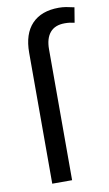

<svg xmlns="http://www.w3.org/2000/svg" viewBox="-88 -816 489 861"><g transform="rotate(-10 156.5 -386.0)"><path d="M78.1 0V-596.2Q78.1 -682.1 121.1 -727.1Q164.1 -772 243.7 -772Q260.3 -772 276.6 -769.3Q293 -766.6 313.5 -761.7L302.2 -693.4Q292 -695.8 281.2 -697.3Q270.5 -698.7 257.8 -698.7Q213.4 -698.7 190.9 -672.1Q168.5 -645.5 168.5 -596.2V0Z"/></g></svg>

Font: Roboto Web
Style: Regular
Weight: 400
Designer: Google
Version: Version 1.200310; 2013